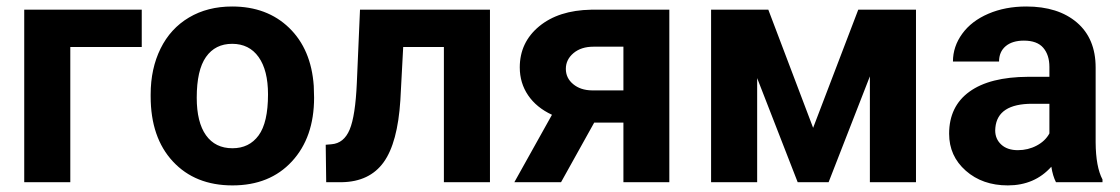

<svg xmlns="http://www.w3.org/2000/svg" viewBox="-20 -558 3430 588"><path d="M414.1 -414.1H195.3V0H54.2V-528.3H414.1Z M441.4 -269Q441.4 -347.7 471.7 -409.2Q502 -470.7 558.8 -504.4Q615.7 -538.1 690.9 -538.1Q797.9 -538.1 865.5 -472.7Q933.1 -407.2 940.9 -294.9L941.9 -258.8Q941.9 -137.2 874 -63.7Q806.2 9.8 691.9 9.8Q577.6 9.8 509.5 -63.5Q441.4 -136.7 441.4 -262.7ZM582.5 -258.8Q582.5 -183.6 610.8 -143.8Q639.2 -104 691.9 -104Q743.2 -104 772 -143.3Q800.8 -182.6 800.8 -269Q800.8 -342.8 772 -383.3Q743.2 -423.8 690.9 -423.8Q639.2 -423.8 610.8 -383.5Q582.5 -343.3 582.5 -258.8Z M1480.5 -528.3V0H1339.4V-414.1H1214.8L1206.1 -251Q1197.8 -120.6 1154.8 -61Q1111.8 -1.5 1026.9 0H979L977.5 -114.7L995.1 -116.2Q1033.2 -119.1 1050.8 -161.1Q1068.4 -203.1 1072.8 -304.2L1082.5 -528.3Z M2029.8 -528.3V0H1889.2V-182.6H1799.8L1698.2 0H1555.2L1670.4 -206.5Q1623 -228.5 1597.4 -266.1Q1571.8 -303.7 1571.8 -351.6Q1571.8 -428.2 1631.1 -477.3Q1690.4 -526.4 1790 -528.3ZM1792.5 -281.2H1889.2V-415H1797.4Q1759.8 -415 1736.3 -395.3Q1712.9 -375.5 1712.9 -347.2Q1712.9 -318.8 1735.4 -300.3Q1757.8 -281.7 1792.5 -281.2Z M2470.2 -166.5 2608.4 -528.3H2785.2V0H2644V-324.2L2517.6 0H2422.9L2298.8 -318.8V0H2157.7V-528.3H2333Z M3213.9 0Q3204.1 -19 3199.7 -47.4Q3148.4 9.8 3066.4 9.8Q2988.8 9.8 2937.7 -35.2Q2886.7 -80.1 2886.7 -148.4Q2886.7 -232.4 2949 -277.3Q3011.2 -322.3 3128.9 -322.8H3193.8V-353Q3193.8 -389.6 3175 -411.6Q3156.2 -433.6 3115.7 -433.6Q3080.1 -433.6 3059.8 -416.5Q3039.6 -399.4 3039.6 -369.6H2898.4Q2898.4 -415.5 2926.8 -454.6Q2955.1 -493.7 3006.8 -515.9Q3058.6 -538.1 3123 -538.1Q3220.7 -538.1 3278.1 -489Q3335.4 -439.9 3335.4 -351.1V-122.1Q3335.9 -46.9 3356.4 -8.3V0ZM3097.2 -98.1Q3128.4 -98.1 3154.8 -112.1Q3181.2 -126 3193.8 -149.4V-240.2H3141.1Q3035.2 -240.2 3028.3 -167L3027.8 -158.7Q3027.8 -132.3 3046.4 -115.2Q3064.9 -98.1 3097.2 -98.1Z"/></svg>

Font: Robotiche
Style: Bold
Weight: 700
Designer: Google
Version: Version 2.001150; 2014